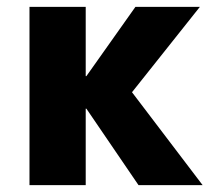

<svg xmlns="http://www.w3.org/2000/svg" viewBox="-20 -540 647 560"><path d="M232 -318 375 -520H563L365 -271L571 0H384L232 -223H230V0H66V-520H230V-318Z"/></svg>

Font: Mplus 1p ExtraBold
Style: Regular
Weight: 800
Version: Version 1.061